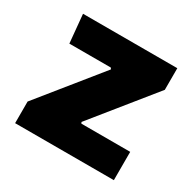

<svg xmlns="http://www.w3.org/2000/svg" viewBox="-118 -623 752 746"><g transform="rotate(30 258.0 -250.0)"><path d="M254 -367 250 -373H64L52 -500H475V-403L257 -133L260 -127H479V0H36V-97Z"/></g></svg>

Font: Changa
Style: Bold
Weight: 700
Designer: Eduardo Rodriguez Tunni
Foundry: Eduardo Rodriguez Tunni
Version: Version 3.002; ttfautohint (v1.8.2)